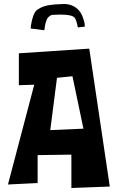

<svg xmlns="http://www.w3.org/2000/svg" viewBox="-20 -939 592 964"><path d="M133.8 -795.9 202.6 -787.1Q208.5 -840.3 223.6 -853.5Q234.4 -863.3 240.2 -864.3Q246.1 -865.2 281.7 -865.7Q338.9 -866.2 354 -851.1Q358.4 -846.7 362.5 -834.2Q366.7 -821.8 368.7 -811.5L370.6 -801.3L405.8 -805.2Q405.8 -811 404.8 -820.3Q403.8 -829.6 396 -851.8Q388.2 -874 374 -889.2Q359.4 -904.8 339.6 -912.1Q319.8 -919.4 300.5 -918.9Q281.2 -918.5 258.3 -917Q225.6 -914.6 205.1 -908.4Q184.6 -902.3 166 -889.2Q154.8 -881.3 146.7 -858.2Q138.7 -835 136.2 -815.4ZM232.4 -285.6 398.9 -293 343.8 -556.2 266.1 -548.3ZM531.2 -2.4 338.4 4.9V-162.6L168.9 -160.2V-20L20 -12.7L151.9 -513.7L74.7 -511.2V-671.4L428.2 -694.8Z"/></svg>

Font: Some Time Later
Style: Regular
Weight: 400
Version: Version 003.300